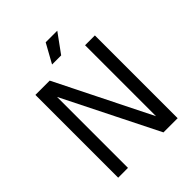

<svg xmlns="http://www.w3.org/2000/svg" viewBox="-242 -1013 1148 1148"><g transform="rotate(-45 332.0 -439.5)"><path d="M80 0H163V-600L463 0H583V-700H500V-100L201 -700H80ZM279 -758H356L444 -879H346Z"/></g></svg>

Font: Meta Space
Style: Regular
Weight: 400
Designer: Meta Pool / Florian Karsten
Foundry: Meta Pool / Florian Karsten
Version: Version 2.000;Glyphs 3.1.1 (3137)